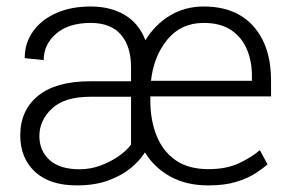

<svg xmlns="http://www.w3.org/2000/svg" viewBox="-20 -558 886 588"><path d="M618.2 9.8Q550.8 9.8 501.7 -17.3Q452.6 -44.4 423.8 -91.3Q409.2 -67.4 381.6 -44.2Q354 -21 312.5 -5.6Q271 9.8 215.3 9.8Q131.8 9.8 86.9 -32.2Q42 -74.2 42 -143.6Q42 -219.7 96.4 -264.4Q150.9 -309.1 256.3 -309.1H381.3V-351.6Q381.3 -416 350.3 -451.9Q319.3 -487.8 257.8 -487.8Q189.9 -487.8 151.9 -454.8Q113.8 -421.9 113.8 -374L55.7 -379.9Q55.7 -425.8 80.8 -461.4Q106 -497.1 151.4 -517.6Q196.8 -538.1 257.8 -538.1Q318.4 -538.1 362.1 -512.2Q405.8 -486.3 425.3 -434.6Q454.6 -482.9 500.7 -510.5Q546.9 -538.1 603.5 -538.1Q702.6 -538.1 756.3 -477.3Q810.1 -416.5 810.1 -311.5V-262.7H440.4V-249Q440.4 -191.4 459 -143.8Q477.5 -96.2 516.8 -68.1Q556.2 -40 618.2 -40Q673.3 -40 711.4 -57.9Q749.5 -75.7 775.9 -98.1L799.3 -54.7Q785.2 -42 761.7 -26.9Q738.3 -11.7 703.1 -1Q668 9.8 618.2 9.8ZM603.5 -487.8Q534.7 -487.8 492.7 -437Q450.7 -386.2 442.4 -310.5H751.5V-326.2Q751.5 -371.1 735.8 -407.7Q720.2 -444.3 687.5 -466.1Q654.8 -487.8 603.5 -487.8ZM224.1 -39.6Q257.3 -39.6 288.6 -51.3Q319.8 -63 344.2 -80.3Q368.7 -97.7 381.3 -115.2V-261.7H257.3Q177.7 -261.7 139.2 -225.6Q100.6 -189.5 100.6 -141.6Q100.6 -96.2 131.8 -67.9Q163.1 -39.6 224.1 -39.6Z"/></svg>

Font: Vazirmatn RD ExtraLight
Style: Regular
Weight: 200
Designer: Saber Rastikerdar
Foundry: Saber Rastikerdar
Version: Version 32.102